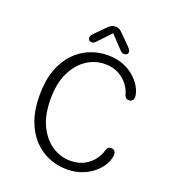

<svg xmlns="http://www.w3.org/2000/svg" viewBox="-142 -888 903 1004"><g transform="rotate(20 309.5 -385.5)"><path d="M342.5 9.5Q291.5 9.5 244.2 -9.5Q197 -28.5 159.5 -67.5Q122 -106.5 100 -166.2Q78 -226 78 -307.5Q78 -389 100 -448.8Q122 -508.5 159.5 -547.5Q197 -586.5 244.2 -605.8Q291.5 -625 342.5 -625Q394 -625 433 -608.8Q472 -592.5 498.2 -567.2Q524.5 -542 537.8 -515Q551 -488 551 -466.5Q551 -454.5 543.8 -447.8Q536.5 -441 526.5 -441Q514 -441 508.2 -446.8Q502.5 -452.5 498.5 -465Q493.5 -487 475.2 -512.8Q457 -538.5 424.5 -557.5Q392 -576.5 343.5 -576.5Q292.5 -576.5 245.8 -546.8Q199 -517 169 -457.2Q139 -397.5 139 -307.5Q139 -217.5 169 -157.8Q199 -98 245.8 -68.5Q292.5 -39 343.5 -39Q392 -39 424.5 -57.8Q457 -76.5 475.2 -102.5Q493.5 -128.5 498.5 -150Q502.5 -163 508.2 -168.8Q514 -174.5 526.5 -174.5Q536.5 -174.5 543.8 -167.5Q551 -160.5 551 -148.5Q551 -127 537.8 -99.8Q524.5 -72.5 498 -47.8Q471.5 -23 432.5 -6.8Q393.5 9.5 342.5 9.5ZM428 -700.5Q440 -688 440 -677.5Q440 -669.5 434.2 -664.5Q428.5 -659.5 419 -659.5Q410.5 -659.5 404.5 -664Q398.5 -668.5 390.5 -677.5L329 -742.5L267 -677Q259 -668 253.2 -663.8Q247.5 -659.5 238.5 -659.5Q229.5 -659.5 224.2 -664.8Q219 -670 219 -678.5Q219 -683 221.5 -688.8Q224 -694.5 229.5 -700.5L285.5 -757Q296.5 -768.5 306.2 -774Q316 -779.5 328.5 -779.5Q341.5 -779.5 351.2 -774Q361 -768.5 372 -757Z"/></g></svg>

Font: Sono Monospace Light
Style: Regular
Weight: 300
Version: Version 2.112